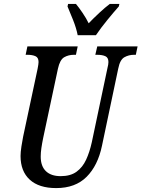

<svg xmlns="http://www.w3.org/2000/svg" viewBox="-20 -951 723 981"><path d="M267 10Q179 10 132 -33Q85 -76 85 -154Q85 -173 89.5 -203Q94 -233 98 -252L172 -599Q177 -624 177 -634Q177 -657 161 -664Q145 -671 121 -671H111L120 -714H377L368 -671H357Q330 -671 308 -658.5Q286 -646 276 -600L201 -248Q195 -219 191.5 -195Q188 -171 188 -151Q188 -102 214.5 -76.5Q241 -51 290 -51Q340 -51 371 -73.5Q402 -96 420 -135Q438 -174 449 -224L529 -603Q534 -622 534 -634Q534 -657 518 -664Q502 -671 477 -671H467L477 -714H683L674 -671H664Q638 -671 615.5 -658.5Q593 -646 584 -600L501 -206Q480 -105 422.5 -47.5Q365 10 267 10ZM377 -771Q370 -807 353.5 -848.5Q337 -890 325 -918L328 -931H368Q383 -913 402 -885Q421 -857 433 -832Q457 -857 487 -885Q517 -913 541 -931H590L587 -918Q562 -890 528.5 -849Q495 -808 470 -771Z"/></svg>

Font: Noto Serif ExtraCondensed Medium
Style: Italic
Weight: 500
Width: 2
Italic angle: -12°
Designer: Monotype Design Team
Foundry: Monotype Imaging Inc.
Version: Version 2.013; ttfautohint (v1.8.4.7-5d5b)